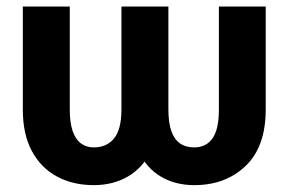

<svg xmlns="http://www.w3.org/2000/svg" viewBox="-20 -548 861 579"><path d="M346.2 -528.3H460.9V-217.8Q460.9 -143.1 435.5 -92.3Q410.2 -41.5 365.5 -15.6Q320.8 10.3 262.7 10.3Q200.2 10.3 151.9 -15.6Q103.5 -41.5 76.2 -92.3Q48.8 -143.1 48.8 -217.8V-528.3H190.4V-217.8Q190.4 -178.2 199 -153.1Q207.5 -127.9 223.9 -115.7Q240.2 -103.5 262.7 -103.5Q302.2 -103.5 324.2 -130.9Q346.2 -158.2 346.2 -217.8ZM640.1 -528.3H781.3V-217.8Q781.3 -105.5 720.7 -47.6Q660.2 10.3 565.9 10.3Q508.3 10.3 464.8 -15.6Q421.4 -41.5 397.2 -92.3Q373 -143.1 373 -217.8V-528.3H487.8V-217.8Q487.8 -178.2 496.6 -153.1Q505.4 -127.9 522.7 -115.7Q540 -103.5 565.9 -103.5Q601.6 -103.5 620.9 -130.9Q640.1 -158.2 640.1 -217.8Z"/></svg>

Font: RobotoDEMO
Style: Regular
Weight: 400
Designer: Christian Robertson
Foundry: Google
Version: Version 2.136